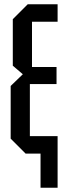

<svg xmlns="http://www.w3.org/2000/svg" viewBox="-20 -720 305 900"><path d="M100 0 30 -70V-317L87 -372L40 -412V-630L110 -700H250V-618H130V-406H245V-326H120V-82H250V160H170V0Z"/></svg>

Font: Tektur Condensed
Style: Regular
Weight: 400
Width: 3
Designer: Adam Jagosz
Foundry: Adam Jagosz
Version: Version 1.005;gftools[0.9.30]